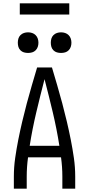

<svg xmlns="http://www.w3.org/2000/svg" viewBox="-20 -1144 540 1164"><path d="M64 0V-74Q64 -130 72 -186Q80 -242 91 -297.5Q102 -353 115 -408Q128 -463 142.5 -517.5Q157 -572 173 -626.5Q189 -681 205 -735H295Q311 -681 327 -626.5Q343 -572 357.5 -517.5Q372 -463 385 -408Q398 -353 409 -297.5Q420 -242 428 -186Q436 -130 436 -74V0H358V-74Q358 -103 356 -132Q354 -161 350 -190H150Q146 -161 144 -132Q142 -103 142 -74V0ZM160 -260H340Q324 -362 300 -463Q276 -564 250 -664Q224 -564 200 -463Q176 -362 160 -260ZM350 -823Q337 -823 325 -826.5Q313 -830 304 -839Q295 -848 291.5 -860Q288 -872 288 -885Q288 -898 291.5 -910Q295 -922 304 -931Q313 -940 325 -944Q337 -948 350 -948Q363 -948 375 -944Q387 -940 396 -931Q405 -922 409 -910Q413 -898 413 -885Q413 -872 409 -860Q405 -848 396 -839Q387 -830 375 -826.5Q363 -823 350 -823ZM150 -823Q137 -823 125 -826.5Q113 -830 104 -839Q95 -848 91.5 -860Q88 -872 88 -885Q88 -898 91.5 -910Q95 -922 104 -931Q113 -940 125 -944Q137 -948 150 -948Q163 -948 175 -944Q187 -940 196 -931Q205 -922 209 -910Q213 -898 213 -885Q213 -872 209 -860Q205 -848 196 -839Q187 -830 175 -826.5Q163 -823 150 -823ZM100 -1056V-1124H400V-1056Z"/></svg>

Font: Iosevka Curly
Style: Regular
Weight: 400
Monospace: yes
Designer: Belleve Invis
Foundry: Belleve Invis
Version: Version 22.1.2; ttfautohint (v1.8.4)